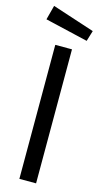

<svg xmlns="http://www.w3.org/2000/svg" viewBox="-137 -937 516 977"><g transform="rotate(15 120.5 -448.0)"><path d="M76 -706H164V0H76ZM-1 -820 19 -896 242 -823 225 -767Z"/></g></svg>

Font: Lineal
Style: Regular
Weight: 400
Designer: Created by Frank Adebiaye with contributions from Anton Moglia & Ariel Martín Pérez
Created by Frank ADEBIAYE with FontF
Foundry: Velvetyne Type Foundry
Version: Version 2.000